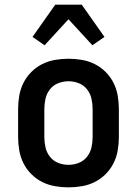

<svg xmlns="http://www.w3.org/2000/svg" viewBox="-20 -795 590 827"><path d="M275 12Q246 12 217 7Q188 2 162 -11Q136 -24 115 -45Q94 -66 81 -92Q68 -118 63 -147Q58 -176 58 -205V-325Q58 -354 63 -383Q68 -412 81 -438Q94 -464 115 -485Q136 -506 162 -519Q188 -532 217 -537Q246 -542 275 -542Q304 -542 333 -537Q362 -532 388 -519Q414 -506 435 -485Q456 -464 469 -438Q482 -412 487 -383Q492 -354 492 -325V-205Q492 -176 487 -147Q482 -118 469 -92Q456 -66 435 -45Q414 -24 388 -11Q362 2 333 7Q304 12 275 12ZM275 -85Q298 -85 319.5 -93.5Q341 -102 355 -120Q369 -138 374 -160Q379 -182 379 -205V-325Q379 -348 374 -370Q369 -392 355 -410Q341 -428 319.5 -436.5Q298 -445 275 -445Q252 -445 230.5 -436.5Q209 -428 195 -410Q181 -392 176 -370Q171 -348 171 -325V-205Q171 -182 176 -160Q181 -138 195 -120Q209 -102 230.5 -93.5Q252 -85 275 -85ZM172 -600 120 -636 218 -775H332L430 -636L378 -600L275 -712Z"/></svg>

Font: Lode
Style: Bold
Weight: 700
Monospace: yes
Designer: Belleve Invis
Foundry: Belleve Invis
Version: Version 29.2.0; ttfautohint (v1.8.3)